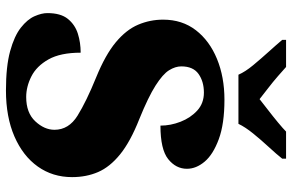

<svg xmlns="http://www.w3.org/2000/svg" viewBox="-188 -783 981 645"><g transform="rotate(90 302.5 -460.5)"><path d="M284 10Q203 10 152 -4Q101 -18 73 -40Q45 -62 34.5 -86Q24 -110 24 -129Q24 -174 43.5 -198Q63 -222 93 -231.5Q123 -241 157 -241Q157 -173 179.5 -133Q202 -93 236.5 -75.5Q271 -58 306 -58Q359 -58 387.5 -88.5Q416 -119 416 -153Q416 -201 368.5 -230.5Q321 -260 240 -293Q164 -324 122 -359Q80 -394 63 -434Q46 -474 46 -518Q46 -582 81.5 -628Q117 -674 178 -699Q239 -724 315 -724Q396 -724 447.5 -705Q499 -686 523 -657.5Q547 -629 547 -598Q547 -561 514.5 -535Q482 -509 402 -509Q402 -543 389 -576.5Q376 -610 351.5 -632.5Q327 -655 291 -655Q254 -655 228.5 -637Q203 -619 203 -579Q203 -559 216 -538Q229 -517 267.5 -492.5Q306 -468 380 -438Q456 -408 498.5 -373.5Q541 -339 558 -299.5Q575 -260 575 -212Q575 -147 539.5 -97Q504 -47 438.5 -18.5Q373 10 284 10ZM231 -771Q221 -794 199 -820.5Q177 -847 153.5 -873Q130 -899 114 -918V-931H205Q216 -921 235.5 -904Q255 -887 276.5 -870.5Q298 -854 313 -842Q328 -854 349.5 -870.5Q371 -887 391.5 -904Q412 -921 422 -931H513V-918Q498 -899 474 -873Q450 -847 428.5 -820.5Q407 -794 396 -771Z"/></g></svg>

Font: Noto Serif Sinhala Black
Style: Regular
Weight: 900
Designer: Jelle Bosma - Monotype Design Team
Foundry: Monotype Imaging Inc.
Version: Version 2.007; ttfautohint (v1.8.4.7-5d5b)